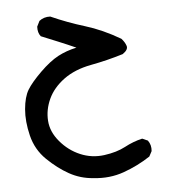

<svg xmlns="http://www.w3.org/2000/svg" viewBox="-44 -239 587 609"><g transform="rotate(-5 250.0 65.0)"><path d="M229.5 325.2Q188.5 322.3 153.3 302.7Q118.2 283.2 85 251Q51.8 218.8 40.5 172.9Q29.3 127 32.7 88.4Q36.1 49.8 49.3 27.8Q62.5 5.9 94.2 -25.4Q126 -56.6 152.8 -70.8Q179.7 -85 211.9 -91.8Q183.6 -104.5 156.2 -115.7Q128.9 -127 102.5 -137.7Q92.8 -149.4 93.8 -168.9L102.5 -186.5Q117.2 -198.2 137.7 -197.3Q190.4 -173.8 245.1 -157.2Q299.8 -140.6 356.4 -107.4Q367.2 -95.7 371.1 -83.5Q375 -71.3 356.4 -58.6Q305.7 -43 253.4 -33.2Q201.2 -23.4 166 2.4Q130.9 28.3 115.2 62.5Q99.6 96.7 102.1 131.8Q104.5 167 130.9 198.2Q157.2 229.5 193.8 245.1Q230.5 260.7 270.5 255.4Q310.5 250 337.9 235.4Q365.2 220.7 394.5 213.9L412.1 221.7Q422.9 236.3 420.9 255.9L412.1 272.5Q372.1 298.8 326.7 314.9Q281.2 331.1 229.5 325.2Z"/></g></svg>

Font: NaikaiFont
Style: Regular
Weight: 400
Version: Version 1.67